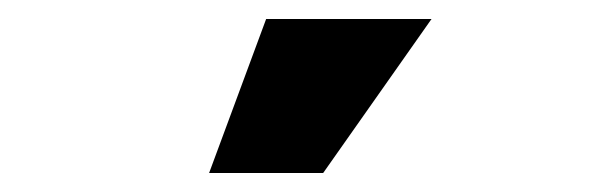

<svg xmlns="http://www.w3.org/2000/svg" viewBox="-20 -716 640 202"><path d="M200 -534 260 -696H434L320 -534Z"/></svg>

Font: Celebes Black
Style: Regular
Weight: 900
Designer: Anugrah Pasau
Foundry: Lafontype
Version: Version 1.000; ttfautohint (v1.8.4)